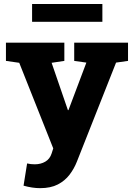

<svg xmlns="http://www.w3.org/2000/svg" viewBox="-20 -746 681 979"><path d="M184.6 213.4Q144.5 213.4 100.1 200.7L118.2 87.4Q136.2 91.8 157.2 91.8Q188 91.8 211.2 78.1Q234.4 64.5 243.2 36.6L251.5 10.7L78.1 -425.8L10.3 -435.5V-528.3H308.1V-435.5L243.2 -425.8L320.3 -201.7L326.2 -184.6H329.1L420.4 -426.8L358.4 -435.5V-528.3H632.8V-435.5L571.8 -426.8L372.1 78.1Q357.9 114.3 334.5 145Q311 175.8 274.7 194.6Q238.3 213.4 184.6 213.4ZM143.6 -634.8V-725.6H502V-634.8Z"/></svg>

Font: Roboto Slab ExtraBold
Style: Regular
Weight: 800
Designer: Google
Version: Version 2.001; ttfautohint (v1.8.3)